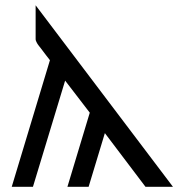

<svg xmlns="http://www.w3.org/2000/svg" viewBox="-20 -714 711 734"><path d="M24.9 0 170.9 -483.9Q164.1 -492.7 156.5 -502.4Q148.9 -512.2 145 -517.6Q141.1 -522.9 136 -529.5Q130.9 -536.1 128.4 -539.1Q126 -542 123.5 -545.9Q121.1 -549.8 120.1 -552Q119.1 -554.2 118.2 -556.2Q117.2 -558.1 116.7 -560.1Q116.2 -562 116.2 -564Q116.2 -565.9 116.2 -568.8V-693.8L641.1 0H536.1L380.9 -205.1L318.8 0H237.8L323.2 -283.2L229 -405.8L106 0Z"/></svg>

Font: CMU Bright
Style: SemiBold
Weight: 600
Version: Version 0.7.0